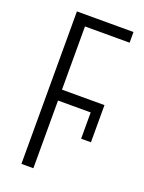

<svg xmlns="http://www.w3.org/2000/svg" viewBox="-137 -779 632 845"><g transform="rotate(20 179.0 -357.0)"><path d="M73 0H129V-317H282V-194H328V-368H129V-664H338V-714H73Z"/></g></svg>

Font: Noto Sans Display Condensed Light
Style: Regular
Weight: 300
Width: 3
Designer: Monotype Design Team
Foundry: Monotype Imaging Inc.
Version: Version 1.900